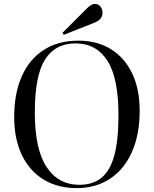

<svg xmlns="http://www.w3.org/2000/svg" viewBox="-20 -953 791 987"><path d="M374 14Q276 14 203.5 -30.5Q131 -75 92 -157Q53 -239 53 -351Q53 -474 92.5 -562Q132 -650 206 -697Q280 -744 383 -744Q480 -744 550.5 -700Q621 -656 659.5 -575.5Q698 -495 698 -383Q698 -262 658.5 -172.5Q619 -83 546 -34.5Q473 14 374 14ZM388 -3Q457 -3 501.5 -39Q546 -75 567.5 -153.5Q589 -232 589 -361Q589 -552 532 -641Q475 -730 368 -730Q264 -730 211.5 -647Q159 -564 159 -375Q159 -186 219.5 -94.5Q280 -3 388 -3ZM308 -774 301 -784 427 -910Q450 -933 467 -933Q486 -933 496.5 -919Q507 -905 507 -888Q507 -853 467 -837Z"/></svg>

Font: Literata 72pt
Style: Regular
Weight: 400
Designer: Latin by Veronika Burian and Jose Scaglione. Greek by Irene Vlachou. Cyrillic by Vera Evstafieva.
Foundry: TypeTogether
Version: Version 3.002